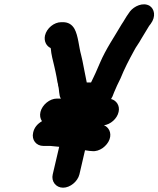

<svg xmlns="http://www.w3.org/2000/svg" viewBox="-20 -767 736 892"><path d="M182 -89H214C227 -88 241 -86 255 -85L225 43C217 76 240 105 273 105C306 105 341 76 349 43L375 -69L395 -66L408 -65C442 -61 478 -89 489 -120C500 -151 484 -177 463 -185C493 -189 524 -215 531 -247C538 -277 520 -301 496 -307C500 -313 505 -323 510 -338C520 -363 527 -376 540 -403C558 -448 580 -490 602 -530C613 -552 625 -565 636 -586C648 -606 661 -627 673 -647L680 -656C706 -691 697 -726 675 -740C644 -758 603 -738 584 -714L577 -704C565 -688 557 -671 545 -654C512 -597 472 -540 444 -474L424 -428C415 -408 410 -399 403 -384H383C377 -418 369 -450 363 -485L357 -511C346 -550 344 -600 326 -633C314 -654 296 -664 272 -664H265C231 -664 197 -636 189 -602C183 -574 197 -552 215 -544C216 -543 215 -542 216 -541C218 -514 226 -485 232 -460L238 -433C241 -417 245 -401 247 -385C249 -379 250 -374 250 -369C256 -352 253 -322 263 -309H244C211 -309 176 -280 168 -247C164 -230 167 -216 175 -204C153 -191 139 -174 134 -151C126 -117 148 -89 182 -89Z"/></svg>

Font: Electronic
Style: ThkIt
Weight: 900
Version: Version 1.011